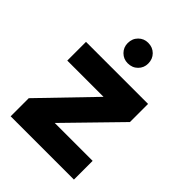

<svg xmlns="http://www.w3.org/2000/svg" viewBox="-203 -799 899 899"><g transform="rotate(45 246.0 -349.5)"><path d="M31 0V-120L274 -372H34V-496H445V-376L199 -124H450V0ZM243 -563Q215 -563 195.5 -582.5Q176 -602 176 -630Q176 -660 195.5 -679.5Q215 -699 243 -699Q273 -699 292.5 -679.5Q312 -660 312 -630Q312 -602 292.5 -582.5Q273 -563 243 -563Z"/></g></svg>

Font: DM Sans 24pt Black
Style: Regular
Weight: 900
Designer: Colophon Foundry, Jonny Pinhorn
Foundry: Colophon Foundry
Version: Version 4.004;gftools[0.9.30]